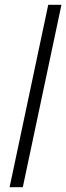

<svg xmlns="http://www.w3.org/2000/svg" viewBox="-20 -780 276 800"><path d="M20 0 181 -760H236L75 0Z"/></svg>

Font: Noto Sans SemiCondensed Light
Style: Italic
Weight: 300
Width: 4
Italic angle: -12°
Designer: Monotype Design Team
Foundry: Monotype Imaging Inc.
Version: Version 2.013; ttfautohint (v1.8.4.7-5d5b)